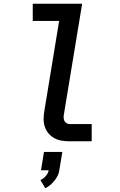

<svg xmlns="http://www.w3.org/2000/svg" viewBox="-20 -755 640 1026"><path d="M352 0Q330 0 309 -3.5Q288 -7 270 -17Q252 -27 239 -42.5Q226 -58 219.5 -77.5Q213 -97 213 -118.5Q213 -140 217 -162L296 -643H155V-735H419L322 -147Q320 -138 320 -128.5Q320 -119 323.5 -110.5Q327 -102 335 -97Q343 -92 352 -92H470V0ZM222 251 196 207Q212 200 224.5 186Q237 172 240 155H199L215 57H313L297 155Q295 170 288 184Q281 198 271 210.5Q261 223 248.5 233.5Q236 244 222 251Z"/></svg>

Font: Iosevka SS04 Semibold Extended
Style: Italic
Weight: 600
Width: 7
Italic angle: -9°
Monospace: yes
Designer: Belleve Invis
Foundry: Belleve Invis
Version: Version 19.0.0; ttfautohint (v1.8.4)